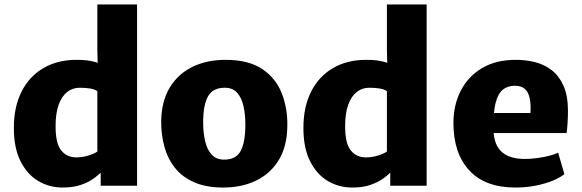

<svg xmlns="http://www.w3.org/2000/svg" viewBox="-20 -832 2605 860"><path d="M431 0V-58.5Q420 -47.5 401 -33.5Q379 -17 344.2 -4.5Q309.5 8 260 8Q201 8 151.5 -21.2Q102 -50.5 72 -109.8Q42 -169 42 -259Q42 -353.5 76.8 -422Q111.5 -490.5 174.8 -527.2Q238 -564 323 -564Q375 -564 407 -554Q412.5 -552 417.5 -550.5L416 -610V-812H594V0ZM384 -435.5Q362.5 -439 337 -439Q305.5 -439 281.2 -420.2Q257 -401.5 243 -363.5Q229 -325.5 229 -268Q228.5 -190 254 -158.5Q279.5 -127 322 -127Q348.5 -127 375 -135Q401 -143 416 -153V-423.5Q405 -432 384 -435.5Z M980 8Q903 8 849.2 -15.8Q795.5 -39.5 763 -81Q730.5 -122.5 716 -176.2Q701.5 -230 702 -290Q703.5 -379 740.5 -440Q777.5 -501 842 -532.5Q906.5 -564 990 -564Q1093 -564 1154.2 -523Q1215.5 -482 1242 -414.5Q1268.5 -347 1267 -267Q1266 -177.5 1229.2 -116.2Q1192.5 -55 1128 -23.5Q1063.5 8 980 8ZM984 -117Q1037.5 -117 1058.2 -156.2Q1079 -195.5 1079 -275Q1079 -320 1070.5 -357.2Q1062 -394.5 1042 -416.8Q1022 -439 987 -439Q932.5 -439 911.2 -399.5Q890 -360 890 -284Q890 -238 898.8 -200Q907.5 -162 928 -139.5Q948.5 -117 984 -117Z M1728 0V-58.5Q1717 -47.5 1698 -33.5Q1676 -17 1641.2 -4.5Q1606.5 8 1557 8Q1498 8 1448.5 -21.2Q1399 -50.5 1369 -109.8Q1339 -169 1339 -259Q1339 -353.5 1373.8 -422Q1408.5 -490.5 1471.8 -527.2Q1535 -564 1620 -564Q1672 -564 1704 -554Q1709.5 -552 1714.5 -550.5L1713 -610V-812H1891V0ZM1681 -435.5Q1659.5 -439 1634 -439Q1602.5 -439 1578.2 -420.2Q1554 -401.5 1540 -363.5Q1526 -325.5 1526 -268Q1525.5 -190 1551 -158.5Q1576.5 -127 1619 -127Q1645.5 -127 1672 -135Q1698 -143 1713 -153V-423.5Q1702 -432 1681 -435.5Z M2288 8Q2153 8 2082 -68.8Q2011 -145.5 2011 -281Q2011 -362 2044 -426Q2077 -490 2139.2 -527Q2201.5 -564 2290 -564Q2334.5 -564 2376 -553.8Q2417.5 -543.5 2450.5 -518.2Q2483.5 -493 2503.5 -449Q2523.5 -405 2524 -338Q2524 -308 2522.2 -281Q2520.5 -254 2518 -236H2191Q2194.5 -200.5 2207.5 -176.5Q2224.5 -147 2255.5 -133.5Q2286.5 -120 2330 -120Q2357 -120 2386.5 -124Q2416 -128 2441.2 -134.5Q2466.5 -141 2480 -148L2508 -52Q2489.5 -37 2456.8 -23.2Q2424 -9.5 2380.8 -0.8Q2337.5 8 2288 8ZM2356 -326Q2358.5 -366.5 2352.2 -393.8Q2346 -421 2329.8 -434.5Q2313.5 -448 2286 -448Q2254.5 -448 2232.8 -430.8Q2211 -413.5 2200 -371.5Q2195 -352 2192.5 -326Z"/></svg>

Font: Koeln Type Sans ExtraBold
Style: Regular
Weight: 800
Designer: Eben Sorkin
Foundry: Eben Sorkin
Version: Version 2.001